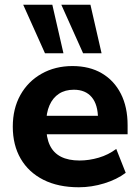

<svg xmlns="http://www.w3.org/2000/svg" viewBox="-20 -780 589 811"><path d="M313 11Q226 11 163.5 -20.5Q101 -52 67.5 -109.5Q34 -167 34 -245Q34 -321 66 -378.5Q98 -436 155.5 -468.5Q213 -501 286 -501Q358 -501 410 -470.5Q462 -440 490.5 -384Q519 -328 519 -251V-213H158V-291H410L394 -277Q394 -338 367.5 -369.5Q341 -401 292 -401Q255 -401 229 -384Q203 -367 189 -335Q175 -303 175 -258V-250Q175 -199 190.5 -166.5Q206 -134 237.5 -118Q269 -102 316 -102Q356 -102 397 -114Q438 -126 471 -151L511 -50Q474 -22 420.5 -5.5Q367 11 313 11ZM331 -555 239 -760H362L409 -555ZM170 -555 78 -760H201L248 -555Z"/></svg>

Font: Nunito Sans 12pt ExtraBold
Style: Regular
Weight: 800
Designer: Vernon Adams
Foundry: Vernon Adams
Version: Version 3.101;gftools[0.9.27]